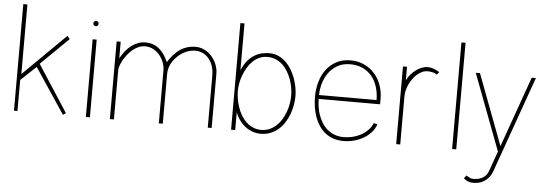

<svg xmlns="http://www.w3.org/2000/svg" viewBox="-53 -836 3465 1202"><g transform="rotate(5 1679.5 -235.5)"><path d="M183.6 -306.6 357.4 -477.1 341.3 -495.6 74.7 -232.4V-669.9H48.8V0H70.8V-195.3L167 -285.2L356.4 -1L374 -13.2Z M525.9 -488.3H500.5V0H525.9ZM529.3 -588.9Q529.3 -592.3 528.1 -595Q526.9 -597.7 524.7 -599.9Q522.5 -602.1 519.5 -603.3Q516.6 -604.5 513.2 -604.5Q509.8 -604.5 506.6 -603.3Q503.4 -602.1 501 -599.9Q498.5 -597.7 497.3 -595Q496.1 -592.3 496.1 -588.9Q496.1 -585 497.3 -581.5Q498.5 -578.1 501 -575.9Q503.4 -573.7 506.6 -572.5Q509.8 -571.3 513.2 -571.3Q516.6 -571.3 519.5 -572.5Q522.5 -573.7 524.7 -575.9Q526.9 -578.1 528.1 -581.5Q529.3 -585 529.3 -588.9Z M651.4 -488.3V0H676.8V-310.5Q676.8 -321.8 682.4 -338.1Q688 -354.5 698 -372.6Q708 -390.6 721.9 -408.4Q735.8 -426.3 752.9 -440.7Q770 -455.1 789.8 -464.1Q809.6 -473.1 831.1 -473.1Q861.8 -473.1 885.5 -459.5Q909.2 -445.8 925.5 -425.3Q941.9 -404.8 950.4 -380.6Q959 -356.4 959 -335.9V0H983.9V-314Q983.9 -335 990.5 -355Q997.1 -375 1008.8 -392.6Q1020.5 -410.2 1036.1 -425Q1051.8 -439.9 1069.8 -450.7Q1087.9 -461.4 1107.4 -467.3Q1127 -473.1 1146.5 -473.1Q1176.8 -473.1 1199.5 -460.4Q1222.2 -447.8 1237.1 -427.5Q1252 -407.2 1259.3 -382.1Q1266.6 -356.9 1266.6 -332.5V0H1291V-341.8Q1291 -360.8 1286.1 -379.6Q1281.2 -398.4 1272.2 -415.8Q1263.2 -433.1 1250.2 -448Q1237.3 -462.9 1221.4 -473.9Q1205.6 -484.9 1187.3 -491.2Q1168.9 -497.6 1148.4 -497.6Q1120.6 -497.6 1095.9 -490.2Q1071.3 -482.9 1050 -468.5Q1028.8 -454.1 1010.3 -433.3Q991.7 -412.6 975.6 -386.2Q963.4 -413.6 948.7 -434.6Q934.1 -455.6 916.5 -469.5Q898.9 -483.4 877.7 -490.5Q856.4 -497.6 831.1 -497.6Q808.1 -497.6 786.4 -489.5Q764.6 -481.4 744.9 -466.8Q725.1 -452.1 708 -431.2Q690.9 -410.2 676.8 -384.3V-488.3Z M1439 -669.9H1413.1V0H1439V-111.8Q1449.7 -84 1466.3 -61.5Q1482.9 -39.1 1503.9 -23.2Q1524.9 -7.3 1549.6 1Q1574.2 9.3 1600.6 9.3Q1633.3 9.3 1660.6 -1.7Q1688 -12.7 1709.7 -31.2Q1731.4 -49.8 1747.8 -75Q1764.2 -100.1 1774.9 -128.4Q1785.6 -156.7 1791 -186.8Q1796.4 -216.8 1796.4 -245.1Q1796.4 -271 1791 -299.8Q1785.6 -328.6 1775.4 -356.7Q1765.1 -384.8 1749.5 -410.4Q1733.9 -436 1713.1 -455.6Q1692.4 -475.1 1666.7 -486.6Q1641.1 -498 1610.4 -498Q1587.9 -498 1564 -492.7Q1540 -487.3 1517.3 -473.6Q1494.6 -460 1474.4 -436Q1454.1 -412.1 1439 -375.5ZM1769.5 -245.1Q1769.5 -221.2 1765.1 -194.8Q1760.7 -168.5 1751.5 -142.8Q1742.2 -117.2 1728.3 -94.2Q1714.4 -71.3 1695.6 -53.7Q1676.8 -36.1 1653.1 -25.6Q1629.4 -15.1 1600.6 -15.1Q1571.8 -15.1 1548.3 -25.6Q1524.9 -36.1 1506.3 -53.7Q1487.8 -71.3 1474.1 -94.5Q1460.4 -117.7 1451.7 -143.3Q1442.9 -168.9 1438.5 -195.3Q1434.1 -221.7 1434.1 -245.1Q1434.1 -268.1 1438.7 -293.7Q1443.4 -319.3 1452.9 -344.7Q1462.4 -370.1 1476.3 -393.6Q1490.2 -417 1508.5 -434.8Q1526.9 -452.6 1550 -463.1Q1573.2 -473.6 1600.6 -473.6Q1629.4 -473.6 1653.3 -463.4Q1677.2 -453.1 1695.8 -435.8Q1714.4 -418.5 1728.3 -395.3Q1742.2 -372.1 1751.5 -346.7Q1760.7 -321.3 1765.1 -295.2Q1769.5 -269 1769.5 -245.1Z M2299.3 -118.7Q2288.1 -91.8 2268.3 -72.3Q2248.5 -52.7 2224.1 -40Q2199.7 -27.3 2172.9 -21.2Q2146 -15.1 2120.1 -15.1Q2086.4 -15.1 2060.3 -25.4Q2034.2 -35.6 2014.4 -53Q1994.6 -70.3 1981 -93Q1967.3 -115.7 1958.7 -140.6Q1950.2 -165.5 1946.5 -191.2Q1942.9 -216.8 1942.9 -239.7H2328.6V-274.4Q2328.6 -319.8 2314 -360.4Q2299.3 -400.9 2272.2 -431.4Q2245.1 -461.9 2206.8 -479.7Q2168.5 -497.6 2121.1 -497.6Q2071.3 -497.6 2033.4 -477.8Q1995.6 -458 1970 -424.3Q1944.3 -390.6 1931.4 -345.7Q1918.5 -300.8 1918.5 -251Q1918.5 -218.8 1923.3 -187Q1928.2 -155.3 1938.2 -126.5Q1948.2 -97.7 1964.4 -72.8Q1980.5 -47.9 2002.9 -29.5Q2025.4 -11.2 2054.7 -1Q2084 9.3 2121.1 9.3Q2151.4 9.3 2182.6 1.5Q2213.9 -6.3 2241.7 -21.7Q2269.5 -37.1 2291 -60.1Q2312.5 -83 2322.8 -113.3ZM1942.9 -264.2Q1942.9 -297.9 1952.9 -334.7Q1962.9 -371.6 1984.4 -402.3Q2005.9 -433.1 2039.8 -453.1Q2073.7 -473.1 2121.1 -473.1Q2165.5 -473.1 2199.7 -457Q2233.9 -440.9 2257.1 -412.8Q2280.3 -384.8 2292.2 -346.4Q2304.2 -308.1 2304.2 -264.2Z M2680.2 -472.7Q2662.1 -483.9 2643.3 -490.7Q2624.5 -497.6 2606 -497.6Q2587.4 -497.6 2568.4 -490.2Q2549.3 -482.9 2532 -470Q2514.6 -457 2500 -439.9Q2485.4 -422.9 2476.1 -403.3V-488.3H2450.7V0H2476.1V-303.2Q2476.1 -320.8 2480.7 -339.8Q2485.4 -358.9 2493.9 -377.7Q2502.4 -396.5 2514.6 -413.6Q2526.9 -430.7 2541.5 -443.6Q2556.2 -456.5 2573 -464.1Q2589.8 -471.7 2608.4 -471.7Q2615.7 -471.7 2623.5 -470.7Q2631.3 -469.7 2639.2 -467.8Q2647 -465.8 2653.8 -462.9Q2660.6 -460 2666.5 -456.1Z M2828.1 -669.9H2802.2V0H2828.1Z M2908.2 -488.3 3089.4 -8.8 3043.9 118.7Q3038.6 134.3 3028.6 145Q3018.6 155.8 3006.1 162.4Q2993.7 168.9 2979.5 171.9Q2965.3 174.8 2952.1 174.8Q2937 174.8 2926.3 169.2Q2915.5 163.6 2906.7 157.2L2891.1 175.8Q2897.9 181.6 2904.5 186Q2911.1 190.4 2918.5 193.4Q2925.8 196.3 2934.1 197.8Q2942.4 199.2 2952.6 199.2Q2968.3 199.2 2985.6 195.6Q3002.9 191.9 3019 182.1Q3035.2 172.4 3049.3 155.5Q3063.5 138.7 3072.8 111.8L3286.1 -488.3H3259.8L3102.1 -44.4L2934.6 -488.3Z"/></g></svg>

Font: SaysetthaMai Thin
Style: Regular
Weight: 100
Designer: John M. Durdin
Foundry: Lao Script for Windows
Version: Version 1.101